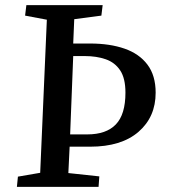

<svg xmlns="http://www.w3.org/2000/svg" viewBox="-20 -730 662 750"><path d="M46 0 50 -40 137 -55 163 -653 78 -669 83 -710H381L376 -669L270 -655L266 -560H332Q409 -560 466.5 -540Q524 -520 556 -477.5Q588 -435 588 -368Q588 -273 521 -215Q454 -157 332 -157H252L247 -54L368 -41L365 0ZM254 -205H321Q395 -205 432.5 -244Q470 -283 470 -368Q470 -424 449.5 -455Q429 -486 393 -498.5Q357 -511 311 -511H266Z"/></svg>

Font: Literata 36pt Medium
Style: Italic
Weight: 500
Italic angle: -2°
Designer: Latin by Veronika Burian and Jose Scaglione. Greek by Irene Vlachou. Cyrillic by Vera Evstafieva
Foundry: TypeTogether
Version: Version 3.002